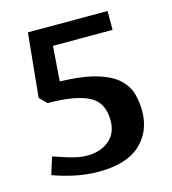

<svg xmlns="http://www.w3.org/2000/svg" viewBox="-97 -694 704 787"><g transform="rotate(-15 255.0 -300.5)"><path d="M227 13Q176 13 126.5 2.5Q77 -8 34 -24L57 -97Q95 -84 120 -76.5Q145 -69 163.5 -66Q182 -63 198 -63Q254 -63 290.5 -93Q327 -123 327 -178Q327 -256 268.5 -284.5Q210 -313 96 -313L66 -343L93 -614H431V-534H178L167 -386Q267 -383 326 -364.5Q385 -346 414.5 -317Q444 -288 453 -253Q462 -218 462 -182Q462 -95 403.5 -41Q345 13 227 13Z"/></g></svg>

Font: Manuale
Style: Bold
Weight: 700
Version: Version 1.002